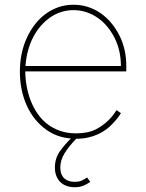

<svg xmlns="http://www.w3.org/2000/svg" viewBox="-20 -574 617 810"><path d="M93.8 -415.5Q107.6 -445.3 127.1 -470.7Q146.7 -496.1 171.5 -514.6Q196.4 -533 226 -543.5Q255.7 -554 289.8 -554Q322.4 -554 351.4 -544.6Q380.3 -535.2 404.8 -518.1Q429.3 -501.1 449.2 -477.3Q469.1 -453.5 483.7 -424.7Q512.8 -366.8 512.8 -295.5V-272.7H86.6Q87 -240.4 92.9 -208.5Q98.7 -176.5 110.3 -147.5Q121.8 -118.6 139.2 -93.6Q156.6 -68.5 180.4 -50.2Q204.2 -32 234.2 -21.7Q264.2 -11.4 301.1 -11.4Q351.9 -11.4 386 -29.1Q403.1 -38 416.7 -48.7Q430.4 -59.3 440.9 -70Q451.3 -80.6 459 -90.9Q466.6 -101.2 471.6 -109.4L490.1 -96.6Q478 -76 453.8 -50.8Q441.8 -38 426.3 -26.8Q410.9 -15.6 392 -7.1Q373.2 1.4 350.7 6.4Q328.1 11.4 301.5 11.4Q269.9 44 252.1 73.2Q234.4 102.3 234.4 132.8Q234.4 148.4 238.8 159.8Q243.3 171.2 251.4 178.6Q259.6 186.1 270.8 189.6Q282 193.2 295.5 193.2Q311.1 193.2 322.8 188.6Q334.5 183.9 347.3 174.7L360.8 193.2Q345.5 204.2 330.1 210Q314.6 215.9 295.5 215.9Q277.3 215.9 261.9 210.6Q246.4 205.3 235.3 194.8Q224.1 184.3 217.9 168.7Q211.6 153.1 211.6 132.8Q211.6 93.4 233.3 63.2Q253.9 34.8 279.1 10.3Q221.2 5.7 176.5 -25.9Q149.9 -44.7 128.9 -70.3Q108 -95.9 93.6 -127.3Q79.2 -158.7 71.6 -195Q63.9 -231.2 63.9 -271.3Q63.9 -351.6 93.8 -415.5ZM87.4 -295.5H490.1Q490.1 -361.2 463.1 -414.8Q450.3 -440 432.5 -461.5Q414.8 -483 392.8 -498.4Q370.7 -513.8 344.8 -522.5Q318.9 -531.2 289.8 -531.2Q236.5 -531.2 192.1 -500.7Q170.1 -485.4 151.8 -464.3Q133.5 -443.2 120 -417.1Q106.5 -391 98.2 -360.3Q89.8 -329.5 87.4 -295.5Z"/></svg>

Font: Inter P Thin
Style: Regular
Weight: 100
Designer: Rasmus Andersson
Foundry: rsms
Version: Version 3.018;git-588b23468